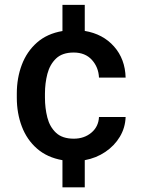

<svg xmlns="http://www.w3.org/2000/svg" viewBox="-20 -664 603 803"><path d="M288.6 -84Q332 -84 362.1 -109.1Q392.1 -134.3 394 -174.8H505.4Q503.9 -129.9 481.2 -92Q458.5 -54.2 420.4 -28.6Q382.3 -2.9 334.5 5.9V119.6H241.2V5.9Q177.2 -5.4 134.8 -42.5Q92.3 -79.6 71.3 -135Q50.3 -190.4 50.3 -255.4V-272.5Q50.3 -337.9 71.3 -393.3Q92.3 -448.7 134.8 -486.1Q177.2 -523.4 241.2 -534.2V-643.6H334.5V-534.7Q410.6 -522 457 -469.5Q503.4 -417 505.4 -339.4H394Q392.1 -382.8 364.3 -413.6Q336.4 -444.3 288.1 -444.3Q240.7 -444.3 214.6 -419.4Q188.5 -394.5 178.2 -355.2Q168 -315.9 168 -272.5V-255.4Q168 -211.9 178 -172.6Q188 -133.3 214.4 -108.6Q240.7 -84 288.6 -84Z"/></svg>

Font: Vazirmatn RD FD Medium
Style: Regular
Weight: 500
Designer: Saber Rastikerdar
Foundry: Saber Rastikerdar
Version: Version 33.003